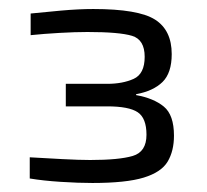

<svg xmlns="http://www.w3.org/2000/svg" viewBox="-20 -822 459 426"><path d="M185 -416Q154 -416 115 -418.5Q76 -421 46 -426V-473Q80 -471 118 -469Q156 -467 180 -467Q244 -467 274.5 -476Q305 -485 305 -523Q305 -560 285.5 -573Q266 -586 218 -586H126V-636H218Q252 -636 276.5 -647Q301 -658 301 -696Q301 -734 273 -742.5Q245 -751 174 -751Q147 -751 112 -749Q77 -747 48 -744V-792Q76 -795 115.5 -798.5Q155 -802 187 -802Q287 -802 324 -778.5Q361 -755 361 -702Q361 -660 340.5 -640Q320 -620 282 -613V-611Q321 -604 343.5 -585.5Q366 -567 366 -521Q366 -487 352 -463.5Q338 -440 299 -428Q260 -416 185 -416Z"/></svg>

Font: Saira Expanded
Style: Regular
Weight: 400
Width: 7
Designer: Hector Gatti with collaboration of the Omnibus-Type team
Foundry: Omnibus-Type
Version: Version 1.100; ttfautohint (v1.8.3)